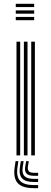

<svg xmlns="http://www.w3.org/2000/svg" viewBox="-20 -820 268 1013"><path d="M63.2 -782.8V-800H160.2V-782.8ZM63.2 -713.5V-730.8H160.2V-713.5ZM63.2 -748V-765.2H160.2V-748ZM144.8 0V-600H164V0ZM67 0V-600H86.5V0ZM106 0V-600H125.2V0ZM76.8 30 72 64.2Q65.2 112 86 134.2Q106.8 156.5 159 156.5H181.2V172.8H159Q98.5 172.8 74 146.5Q49.5 120.2 57.2 64.2L62.2 30ZM131.8 30 127.2 59Q124.8 75.8 132.2 83.8Q139.8 91.8 159 91.8H181.2V107.5H159Q131.2 107.5 120 95.5Q108.8 83.5 113 59L118 30ZM104.8 30 99.8 61.8Q95 94 109 108.9Q123 123.8 159 123.8H181.2V140.2H159Q114.5 140.2 96.8 121.1Q79 102 85 61.8L90 30Z"/></svg>

Font: Big Shoulders Inline Text Thin SemiBold
Style: Regular
Weight: 600
Version: Version 2.002